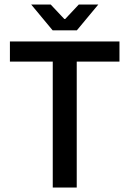

<svg xmlns="http://www.w3.org/2000/svg" viewBox="-20 -840 580 860"><path d="M216.3 0V-564H24.4V-654.3H515.1V-564H323.7V0ZM215.8 -704.1 119.6 -819.8H207L268.1 -754.9H272L333 -819.8H420.4L324.2 -704.1Z"/></svg>

Font: Varta Light
Style: Bold
Weight: 700
Version: Version 1.004